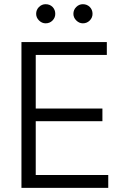

<svg xmlns="http://www.w3.org/2000/svg" viewBox="-20 -911 602 931"><path d="M84 -707H498V-644.5H153.3V-384.8H476.6V-323.2H153.3V-62.5H504.9V0H84ZM155.3 -843.8Q155.3 -863.3 168.9 -877Q182.6 -890.6 201.2 -890.6Q221.7 -890.6 234.9 -877.2Q248 -863.8 248 -843.8Q248 -825.2 234.6 -811.5Q221.2 -797.9 201.2 -797.9Q183.1 -797.9 169.2 -811.8Q155.3 -825.7 155.3 -843.8ZM335.9 -843.8Q335.9 -863.3 349.6 -877Q363.3 -890.6 381.8 -890.6Q401.9 -890.6 415.3 -877.2Q428.7 -863.8 428.7 -843.8Q428.7 -825.2 415 -811.5Q401.4 -797.9 381.8 -797.9Q363.8 -797.9 349.9 -811.8Q335.9 -825.7 335.9 -843.8Z"/></svg>

Font: Pretendard JP Light
Style: Regular
Weight: 300
Designer: Base glyphs from Inter by Rasmus Andersson; Hangeul glyphs from Noto Sans CJK(Source Han Sans) by Jang Soo-young and Kan
Foundry: Kil Hyung-jin
Version: Version 1.309